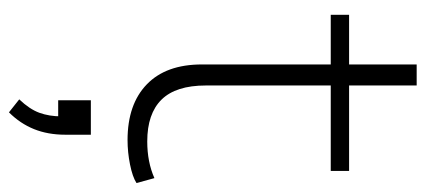

<svg xmlns="http://www.w3.org/2000/svg" viewBox="-281 -397 951 429"><g transform="rotate(90 194.5 -182.5)"><path d="M293 8Q213 8 168.5 -35Q124 -78 124 -158V-446H13V-487H124V-638H171V-487H362V-446H171V-167Q171 -100 202.5 -68Q234 -36 296 -36Q319 -36 339.5 -40Q360 -44 378 -52L389 -12Q375 -3 347.5 2.5Q320 8 293 8ZM231 273 202 250Q224 227 232 205Q240 183 240 156L252 163H204V90H281V147Q281 186 268.5 217Q256 248 231 273Z"/></g></svg>

Font: Nunito Sans 10pt SemiExpanded ExtraLight
Style: Regular
Weight: 250
Width: 6
Designer: Vernon Adams
Foundry: Vernon Adams
Version: Version 3.101;gftools[0.9.27]